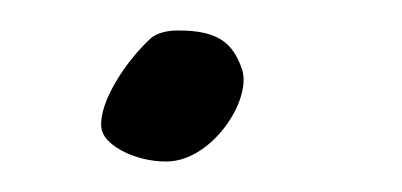

<svg xmlns="http://www.w3.org/2000/svg" viewBox="-20 -351 264 126"><path d="M139 -305C133 -323 123 -331 97 -331C91 -331 83 -330 78 -325C59 -307 43 -279 47 -265C50 -255 69 -245 89 -245C119 -245 145 -285 139 -305Z"/></svg>

Font: Mervale Script
Style: Regular
Weight: 400
Designer: Astigmatic (AOETI)
Foundry: Astigmatic (AOETI)
Version: Version 1.000